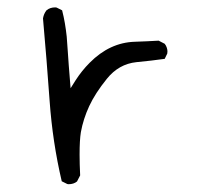

<svg xmlns="http://www.w3.org/2000/svg" viewBox="-20 -503 540 510"><path d="M162.1 -13.7Q175.8 -13.7 184.6 -21L192.9 -37.1Q191.4 -67.9 191.4 -92.3Q191.4 -130.9 194.8 -151.9Q201.2 -187 217 -221.2Q232.9 -255.4 263.7 -293.5Q295.4 -333 342.3 -337.9Q383.3 -341.8 417.5 -346.7L424.3 -360.8Q424.8 -362.8 424.8 -366.7Q424.8 -370.6 423.1 -376.2Q421.4 -381.8 417.5 -386.7L401.4 -395Q369.6 -393.1 338.4 -392.1Q271.5 -390.1 218.3 -336.4Q197.3 -315.4 180.7 -289.6L167.5 -268.6Q161.6 -340.3 159.9 -368.7Q158.2 -397 157.2 -406Q156.2 -415 155 -423.8Q153.8 -432.6 152.3 -441.4Q149.4 -458.5 145 -475.6L130.4 -482.9Q128.4 -483.4 127 -483.4Q112.8 -483.4 103.5 -475.6Q96.2 -466.3 94.2 -454.1Q104 -344.7 111.8 -235.1Q119.6 -125.5 144 -21.5L158.7 -14.2Q160.6 -13.7 162.1 -13.7Z"/></svg>

Font: NaikaiFont
Style: Light
Weight: 300
Version: Version 1.89